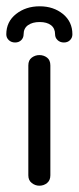

<svg xmlns="http://www.w3.org/2000/svg" viewBox="-40 -580 250 610"><path d="M85 10Q72 10 61 1.5Q50 -7 50 -23V-372Q50 -389 61 -397Q72 -405 85 -405Q99 -405 109.5 -397Q120 -389 120 -372V-23Q120 -7 109.5 1.5Q99 10 85 10ZM-20 -471Q-20 -511 11 -535.5Q42 -560 86 -560Q130 -560 160 -535.5Q190 -511 190 -471Q190 -460 182.5 -452.5Q175 -445 163 -445Q151 -445 143 -452.5Q135 -460 135 -471Q135 -490 122 -500Q109 -510 86 -510Q63 -510 49 -500Q35 -490 35 -471Q35 -460 27.5 -452.5Q20 -445 8 -445Q-4 -445 -12 -452.5Q-20 -460 -20 -471Z"/></svg>

Font: Dongle
Style: Regular
Weight: 400
Designer: Yanghee Ryu
Foundry: Yanghee Ryu
Version: Version 2.000